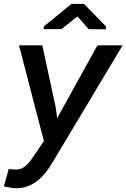

<svg xmlns="http://www.w3.org/2000/svg" viewBox="-28 -764 657 998"><path d="M261.7 -205.6 269 -149.4 478.5 -528.3H609.4L245.1 80.1Q229.5 106.9 210.4 131.3Q191.4 155.8 168.2 174.3Q145 192.9 116.9 203.6Q88.9 214.4 55.7 214.4Q39.6 213.9 23.7 211.2Q7.8 208.5 -7.8 204.6L17.6 114.3Q28.3 115.2 39.1 116.5Q49.8 117.7 60.1 117.2Q76.2 116.7 89.6 109.1Q103 101.6 114 90.3Q125 79.1 134.3 65.7Q143.6 52.2 151.9 40.5L200.2 -30.8L70.8 -528.3H191.9ZM523.4 -626 522 -611.8 433.1 -612.3 374.5 -678.7 292 -612.8 198.7 -612.3 200.2 -627 343.3 -743.7H408.7Z"/></svg>

Font: Roboto Mono Medium
Style: Italic
Weight: 500
Designer: Google
Version: Version 2.000985; 2015; ttfautohint (v1.3)